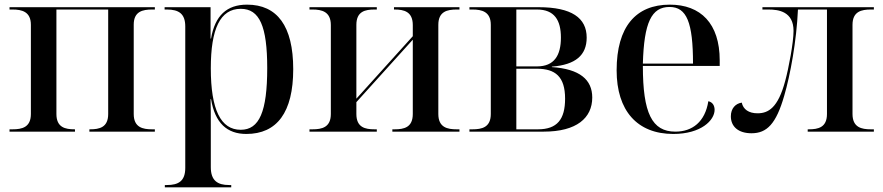

<svg xmlns="http://www.w3.org/2000/svg" viewBox="-20 -567 3805 827"><path d="M21 0H303V-10H301C261 -10 223 -18 223 -76V-526H446V-76C446 -18 408 -10 368 -10H365V0H647V-10H635C595 -10 556 -18 556 -76V-461C556 -518 595 -526 635 -526H647V-536H21V-526H34C74 -526 113 -517 113 -460V-76C113 -18 74 -10 34 -10H21Z M690 240H976V230H967C917 230 888 211 888 153V-30C888 -66 888 -105 887 -140H889C906 -37 958 10 1041 10C1173 10 1243 -83 1243 -269C1243 -455 1174 -547 1044 -547C957 -547 906 -500 889 -401H887V-536H689V-526H699C750 -526 778 -508 778 -453V156C778 212 750 230 699 230H690ZM1017 -8C931 -8 888 -94 888 -273C888 -442 928 -529 1017 -529C1098 -529 1131 -454 1131 -274C1131 -86 1097 -8 1017 -8Z M1313 0H1603V-10H1593C1553 -10 1515 -18 1515 -76V-127L1758 -396V-76C1758 -18 1720 -10 1680 -10H1670V0H1959V-10H1947C1907 -10 1868 -18 1868 -76V-460C1868 -518 1907 -526 1947 -526H1959V-536H1677V-526H1680C1720 -526 1758 -517 1758 -459V-411L1515 -142V-460C1515 -518 1553 -526 1593 -526H1603V-536H1313V-526H1326C1366 -526 1405 -517 1405 -459V-76C1405 -18 1366 -10 1326 -10H1313Z M2002 0H2322C2464 0 2531 -59 2531 -147C2531 -224 2477 -270 2357 -278V-280C2459 -288 2507 -329 2507 -405C2507 -490 2442 -536 2300 -536H2002V-526H2015C2055 -526 2094 -517 2094 -460V-76C2094 -18 2055 -10 2015 -10H2002ZM2293 -281H2204V-526H2293C2368 -526 2396 -480 2396 -405C2396 -328 2367 -281 2293 -281ZM2297 -10H2204V-271H2292C2372 -271 2414 -237 2414 -142C2414 -53 2380 -10 2297 -10Z M2880 10C3000 10 3058 -49 3058 -94C3058 -111 3050 -127 3031 -131C3017 -42 2962 0 2889 0C2788 0 2749 -80 2749 -283H3080V-307C3080 -466 2998 -547 2865 -547C2719 -547 2636 -452 2636 -264C2636 -91 2724 10 2880 10ZM2965 -293H2749C2754 -470 2786 -537 2864 -537C2938 -537 2965 -470 2965 -293Z M3217 7C3283 7 3323 -33 3358 -155C3384 -244 3411 -390 3417 -526H3542V-76C3542 -18 3504 -10 3464 -10H3459V0H3744V-10H3731C3691 -10 3652 -18 3652 -76V-460C3652 -518 3691 -526 3731 -526H3744V-536H3264V-526H3290C3334 -526 3398 -517 3398 -434C3398 -384 3377 -273 3362 -218C3331 -102 3289 -79 3243 -79C3205 -79 3181 -96 3175 -125C3148 -121 3128 -100 3128 -66C3128 -22 3160 7 3217 7Z"/></svg>

Font: Noto Serif Display Medium
Style: Regular
Weight: 500
Designer: Monotype Design Team
Foundry: Monotype Imaging Inc.
Version: Version 2.009